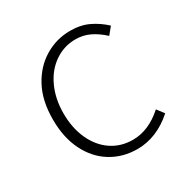

<svg xmlns="http://www.w3.org/2000/svg" viewBox="-133 -657 762 784"><g transform="rotate(-30 248.0 -265.0)"><path d="M57 -264Q57 -354 91 -416Q124 -477 179 -510Q234 -543 299 -543Q348 -543 385.5 -525Q423 -507 454 -478L427 -445Q398 -472 367 -487Q336 -502 300 -502Q246 -502 201.5 -471.5Q157 -441 132 -386.5Q107 -332 107 -264Q107 -195 131.5 -141.5Q156 -88 199.5 -58.5Q243 -29 300 -29Q374 -29 442 -90L467 -57Q388 13 297 13Q228 13 173.5 -20.5Q119 -54 88 -116.5Q57 -179 57 -264Z"/></g></svg>

Font: Merged Yaku Han JP ExtraLight
Style: Regular
Weight: 250
Designer: Ryoko NISHIZUKA 西塚涼子 (kana, bopomofo & ideographs); Paul D. Hunt (Latin, Greek & Cyrillic); Sandoll Communications 산돌커뮤니
Foundry: Adobe
Version: Version 2.004